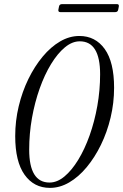

<svg xmlns="http://www.w3.org/2000/svg" viewBox="-20 -905 598 934"><path d="M223 9Q145 9 99.5 -55Q54 -119 54 -243Q54 -317 71 -388Q88 -459 118 -520.5Q148 -582 187.5 -629.5Q227 -677 272.5 -703.5Q318 -730 366 -730Q444 -730 489.5 -666.5Q535 -603 535 -478Q535 -404 518 -333Q501 -262 471 -200.5Q441 -139 401.5 -91.5Q362 -44 316.5 -17.5Q271 9 223 9ZM221 -17Q258 -17 293.5 -46.5Q329 -76 360.5 -127.5Q392 -179 416 -246.5Q440 -314 453.5 -390Q467 -466 467 -544Q467 -704 368 -704Q331 -704 295.5 -674.5Q260 -645 228.5 -593.5Q197 -542 173 -474.5Q149 -407 135.5 -331Q122 -255 122 -177Q122 -17 221 -17ZM274 -846Q262 -846 264 -858L267 -873Q269 -885 282 -885H549Q560 -885 558 -873L555 -858Q553 -846 540 -846Z"/></svg>

Font: Instrument Serif
Style: Italic
Weight: 400
Italic angle: -13°
Designer: Rodrigo Fuenzalida
Foundry: fragTYPE
Version: Version 1.000; ttfautohint (v1.8.4.7-5d5b);gftools[0.9.27]